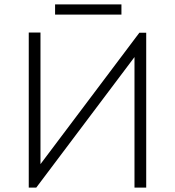

<svg xmlns="http://www.w3.org/2000/svg" viewBox="-20 -848 791 868"><path d="M110 -701H163V-106L610 -700H641V0H588V-590L144 0H110ZM529 -782H229V-828H529Z"/></svg>

Font: Tilda Sans Light
Style: Regular
Weight: 300
Designer: ParaType Ltd
Foundry: ParaType Ltd
Version: Version 1.009